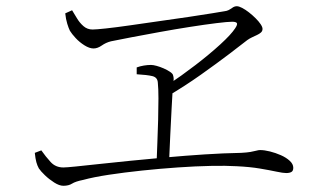

<svg xmlns="http://www.w3.org/2000/svg" viewBox="-20 -657 1040 618"><path d="M190 -614 212 -624Q219 -613 227.5 -598.5Q236 -584 248.5 -573Q261 -562 278 -562Q289 -562 321.5 -565.5Q354 -569 399 -575.5Q444 -582 493 -589Q542 -596 587 -602.5Q632 -609 664.5 -614.5Q697 -620 709 -622Q716 -624 721 -627.5Q726 -631 731 -634Q736 -637 742 -637Q749 -637 759.5 -631.5Q770 -626 781.5 -617Q793 -608 803 -598Q813 -588 819 -579Q825 -570 825 -564Q825 -557 820 -552.5Q815 -548 807.5 -544.5Q800 -541 791.5 -537Q783 -533 776 -528Q757 -513 717.5 -483Q678 -453 626.5 -416.5Q575 -380 519 -347V-383Q564 -413 609 -447.5Q654 -482 689 -514Q724 -546 737 -566Q745 -578 742.5 -582.5Q740 -587 727 -587Q713 -587 676.5 -582.5Q640 -578 592 -570.5Q544 -563 494.5 -554Q445 -545 403 -537Q361 -529 337 -524Q321 -520 307.5 -510.5Q294 -501 281 -501Q268 -501 252 -511Q236 -521 223.5 -534.5Q211 -548 205 -558Q201 -566 196.5 -580.5Q192 -595 190 -614ZM420 -440Q431 -444 443 -446Q455 -448 466 -448Q473 -448 484 -445Q495 -442 506.5 -437Q518 -432 527 -426Q536 -420 537 -415Q539 -409 539 -403Q539 -397 538 -390Q537 -383 536 -372Q535 -352 532.5 -310.5Q530 -269 528 -221Q526 -173 524 -132H484Q485 -161 486.5 -197.5Q488 -234 489 -271.5Q490 -309 490 -340.5Q490 -372 488 -391Q487 -408 470.5 -412Q454 -416 420 -418ZM92 -165 113 -173Q127 -153 143 -135.5Q159 -118 184 -118Q193 -118 223 -121Q253 -124 298.5 -129Q344 -134 399.5 -139.5Q455 -145 516 -150.5Q577 -156 638.5 -160Q700 -164 756 -165Q775 -166 786.5 -168Q798 -170 805 -172Q812 -174 817 -174Q831 -174 849 -169.5Q867 -165 884 -157.5Q901 -150 912.5 -139.5Q924 -129 924 -117Q924 -107 918 -103.5Q912 -100 901 -100Q891 -100 870 -104.5Q849 -109 816.5 -114.5Q784 -120 741 -122Q708 -124 658.5 -123Q609 -122 551.5 -118Q494 -114 437 -108Q380 -102 330.5 -94.5Q281 -87 248 -78Q223 -73 212 -66Q201 -59 184 -59Q171 -59 154.5 -69.5Q138 -80 124.5 -93Q111 -106 105 -115Q100 -124 97 -135Q94 -146 92 -165Z"/></svg>

Font: Noto Serif KR
Style: Regular
Weight: 200
Designer: Ryoko NISHIZUKA 西塚涼子 (kana & ideographs); Frank Grießhammer (Latin, Greek & Cyrillic); Wenlong ZHANG 张文龙 (bopomofo); San
Foundry: Adobe
Version: Version 2.001;hotconv 1.1.0;makeotfexe 2.6.0